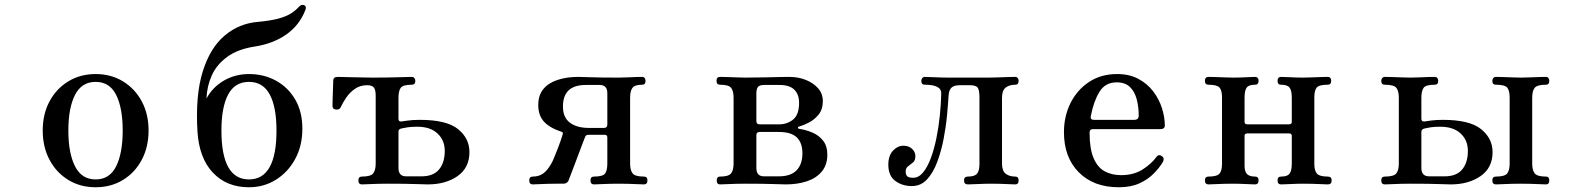

<svg xmlns="http://www.w3.org/2000/svg" viewBox="-20 -777 6630 809"><path d="M383 12Q318 12 267.5 -19Q217 -50 188.5 -104Q160 -158 160 -227Q160 -296 188.5 -349.5Q217 -403 267.5 -434Q318 -465 383 -465Q448 -465 498.5 -434Q549 -403 577.5 -349.5Q606 -296 606 -227Q606 -158 577.5 -104Q549 -50 498.5 -19Q448 12 383 12ZM383 -21Q442 -21 469.5 -76.5Q497 -132 497 -227Q497 -322 469.5 -377Q442 -432 383 -432Q324 -432 296 -377Q268 -322 268 -227Q268 -132 296 -76.5Q324 -21 383 -21Z M1029 12Q935 12 877 -49.5Q819 -111 812 -223Q803 -375 834 -475Q865 -575 926.5 -627Q988 -679 1069 -685Q1122 -690 1154.5 -699Q1187 -708 1207 -721Q1227 -734 1240 -749Q1251 -760 1262 -755Q1273 -750 1266 -733Q1241 -670 1186 -631.5Q1131 -593 1054 -581Q982 -570 937.5 -537.5Q893 -505 872.5 -459.5Q852 -414 850 -362Q876 -410 923.5 -437.5Q971 -465 1029 -465Q1092 -465 1143 -437Q1194 -409 1224 -357.5Q1254 -306 1254 -235Q1254 -163 1224 -107.5Q1194 -52 1143 -20Q1092 12 1029 12ZM1029 -21Q1145 -21 1145 -227Q1145 -326 1116.5 -379Q1088 -432 1029 -432Q970 -432 941.5 -379Q913 -326 913 -227Q913 -21 1029 -21Z M1505 0Q1490 0 1490 -17Q1490 -33 1505 -33Q1542 -33 1552.5 -46.5Q1563 -60 1563 -88V-374Q1563 -398 1555.5 -408Q1548 -418 1527 -418Q1498 -418 1476 -403Q1454 -388 1439 -366Q1424 -344 1415 -324Q1410 -314 1395.5 -315.5Q1381 -317 1381 -330Q1381 -335 1381.5 -356.5Q1382 -378 1383 -401.5Q1384 -425 1384 -434Q1384 -446 1389 -449.5Q1394 -453 1405 -453Q1407 -453 1425 -452.5Q1443 -452 1468 -451.5Q1493 -451 1516 -450.5Q1539 -450 1551 -450Q1611 -450 1658 -451.5Q1705 -453 1715 -453Q1722 -453 1726 -448Q1730 -443 1730 -436Q1730 -420 1715 -420Q1678 -420 1668.5 -407Q1659 -394 1659 -365V-276Q1659 -265 1670 -265Q1678 -266 1698.5 -269Q1719 -272 1749 -272Q1862 -272 1910 -233Q1958 -194 1958 -136Q1958 -70 1908 -35Q1858 0 1782 0Q1769 0 1729.5 -1.5Q1690 -3 1611 -3Q1595 -3 1573 -2.5Q1551 -2 1532 -1Q1513 0 1505 0ZM1691 -34H1756Q1806 -34 1830 -63Q1854 -92 1854 -141Q1854 -186 1823.5 -214.5Q1793 -243 1739 -243Q1713 -243 1697 -240.5Q1681 -238 1673 -236Q1667 -235 1663 -232Q1659 -229 1659 -222V-69Q1659 -34 1691 -34Z M2225 0Q2210 0 2210 -17Q2210 -33 2225 -33Q2250 -33 2268 -45.5Q2286 -58 2302 -86Q2307 -94 2314 -111Q2321 -128 2329 -148Q2337 -168 2342.5 -184.5Q2348 -201 2350 -208Q2354 -219 2348 -221Q2296 -238 2272 -264.5Q2248 -291 2248 -334Q2248 -377 2270.5 -403Q2293 -429 2331.5 -441Q2370 -453 2416 -453Q2430 -453 2469 -451.5Q2508 -450 2587 -450Q2604 -450 2624 -451Q2644 -452 2661.5 -452.5Q2679 -453 2686 -453Q2693 -453 2696.5 -448Q2700 -443 2700 -436Q2700 -420 2686 -420Q2655 -420 2645 -407Q2635 -394 2635 -365V-88Q2635 -60 2645.5 -46.5Q2656 -33 2693 -33Q2708 -33 2708 -17Q2708 0 2693 0Q2686 0 2666.5 -1Q2647 -2 2625 -2.5Q2603 -3 2586 -3Q2570 -3 2548.5 -2.5Q2527 -2 2508.5 -1Q2490 0 2483 0Q2468 0 2468 -17Q2468 -33 2483 -33Q2521 -33 2530 -46.5Q2539 -60 2539 -88V-198Q2539 -209 2528 -209H2461Q2453 -209 2450 -206.5Q2447 -204 2445 -199Q2443 -194 2435.5 -174.5Q2428 -155 2418.5 -129.5Q2409 -104 2399.5 -79Q2390 -54 2383 -36Q2376 -18 2375 -15Q2368 -3 2354 -3H2327Q2310 -3 2289 -2.5Q2268 -2 2250 -1Q2232 0 2225 0ZM2461 -238H2525Q2539 -238 2539 -252V-384Q2539 -419 2507 -419H2448Q2352 -419 2352 -328Q2352 -282 2381.5 -260Q2411 -238 2461 -238Z M3014 0Q3000 0 3000 -17Q3000 -33 3014 -33Q3050 -33 3060.5 -46.5Q3071 -60 3071 -88V-365Q3071 -394 3060.5 -407Q3050 -420 3014 -420Q2999 -420 2999 -437Q2999 -453 3014 -453Q3022 -453 3041 -452.5Q3060 -452 3082 -451Q3104 -450 3120 -450Q3164 -450 3202.5 -451Q3241 -452 3268.5 -452.5Q3296 -453 3305 -453Q3344 -453 3376 -440Q3408 -427 3427.5 -404.5Q3447 -382 3447 -351Q3447 -316 3429 -294Q3411 -272 3388 -260.5Q3365 -249 3348 -244Q3342 -243 3342 -239Q3342 -235 3348 -234Q3376 -230 3403 -218.5Q3430 -207 3448 -184.5Q3466 -162 3466 -125Q3466 -82 3442.5 -54Q3419 -26 3379.5 -13Q3340 0 3291 0Q3277 0 3237.5 -1.5Q3198 -3 3119 -3Q3103 -3 3081 -2.5Q3059 -2 3040.5 -1Q3022 0 3014 0ZM3199 -34H3262Q3312 -34 3336.5 -59.5Q3361 -85 3361 -131Q3361 -175 3337.5 -198Q3314 -221 3261 -221H3181Q3167 -221 3167 -208V-69Q3167 -34 3199 -34ZM3181 -253H3262Q3297 -253 3322 -273.5Q3347 -294 3347 -344Q3347 -379 3327 -399Q3307 -419 3264 -419H3199Q3181 -419 3174 -411Q3167 -403 3167 -383V-267Q3167 -253 3181 -253Z M3822 7Q3782 7 3752.5 -14.5Q3723 -36 3723 -83Q3723 -121 3742.5 -142Q3762 -163 3787 -163Q3809 -163 3823 -150Q3837 -137 3837 -119Q3837 -101 3827 -92.5Q3817 -84 3806.5 -76.5Q3796 -69 3796 -54Q3796 -41 3802.5 -34.5Q3809 -28 3828 -28Q3851 -28 3869.5 -50.5Q3888 -73 3902 -110.5Q3916 -148 3925.5 -194.5Q3935 -241 3940 -290Q3945 -339 3946 -382Q3948 -420 3877 -420Q3862 -420 3862 -436Q3862 -443 3866 -448Q3870 -453 3877 -453Q3888 -453 3918.5 -451.5Q3949 -450 3978 -450H4149Q4166 -450 4188.5 -451Q4211 -452 4231 -452.5Q4251 -453 4258 -453Q4265 -453 4268.5 -448Q4272 -443 4272 -436Q4272 -420 4258 -420Q4233 -420 4217.5 -408Q4202 -396 4202 -365V-88Q4202 -57 4217.5 -45Q4233 -33 4258 -33Q4272 -33 4272 -17Q4272 0 4258 0Q4251 0 4232.5 -1Q4214 -2 4193 -2.5Q4172 -3 4155 -3Q4130 -3 4099.5 -1.5Q4069 0 4058 0Q4042 0 4042 -17Q4042 -33 4058 -33Q4087 -33 4097 -45.5Q4107 -58 4107 -86V-367Q4107 -396 4100 -407Q4093 -418 4066 -418H4024Q4001 -418 3990 -408.5Q3979 -399 3977 -376Q3975 -342 3970.5 -293Q3966 -244 3956 -192Q3946 -140 3929 -94.5Q3912 -49 3886 -21Q3860 7 3822 7Z M4694 12Q4588 12 4525.5 -51Q4463 -114 4463 -220Q4463 -287 4490.5 -342.5Q4518 -398 4568.5 -431.5Q4619 -465 4687 -465Q4739 -465 4777 -444.5Q4815 -424 4839.5 -391.5Q4864 -359 4876 -321Q4888 -283 4888 -248Q4888 -233 4869 -233H4585Q4571 -233 4571 -218Q4571 -150 4588 -110.5Q4605 -71 4635 -55Q4665 -39 4704 -39Q4757 -39 4794.5 -63Q4832 -87 4852 -115Q4862 -129 4876 -119Q4888 -110 4880 -95Q4866 -71 4841.5 -46Q4817 -21 4781 -4.5Q4745 12 4694 12ZM4590 -272H4759Q4778 -272 4778 -290Q4778 -327 4769.5 -359Q4761 -391 4741 -410.5Q4721 -430 4685 -430Q4637 -430 4612.5 -390Q4588 -350 4576 -287Q4573 -272 4590 -272Z M5072 0Q5057 0 5057 -17Q5057 -33 5072 -33Q5108 -33 5118.5 -45.5Q5129 -58 5129 -86V-367Q5129 -396 5118.5 -408Q5108 -420 5072 -420Q5057 -420 5057 -436Q5057 -453 5072 -453Q5079 -453 5097.5 -452.5Q5116 -452 5138 -451Q5160 -450 5177 -450Q5202 -450 5230 -451.5Q5258 -453 5268 -453Q5283 -453 5283 -436Q5283 -420 5268 -420Q5242 -420 5233 -408Q5224 -396 5224 -365V-263Q5224 -253 5237 -253H5410Q5423 -253 5423 -263V-365Q5423 -396 5413.5 -408Q5404 -420 5378 -420Q5363 -420 5363 -436Q5363 -453 5378 -453Q5389 -453 5417.5 -451.5Q5446 -450 5471 -450Q5488 -450 5509 -451Q5530 -452 5548.5 -452.5Q5567 -453 5574 -453Q5589 -453 5589 -436Q5589 -420 5574 -420Q5538 -420 5528 -408Q5518 -396 5518 -367V-86Q5518 -58 5529 -45.5Q5540 -33 5575 -33Q5591 -33 5591 -17Q5591 0 5575 0Q5569 0 5550 -1Q5531 -2 5509.5 -2.5Q5488 -3 5471 -3Q5446 -3 5417.5 -1.5Q5389 0 5378 0Q5363 0 5363 -17Q5363 -33 5378 -33Q5404 -33 5413.5 -45Q5423 -57 5423 -88V-205Q5423 -215 5410 -215H5237Q5224 -215 5224 -205V-79Q5224 -54 5234.5 -43.5Q5245 -33 5268 -33Q5283 -33 5283 -17Q5283 0 5268 0Q5258 0 5230 -1.5Q5202 -3 5177 -3Q5160 -3 5138 -2.5Q5116 -2 5097.5 -1Q5079 0 5072 0Z M5815 0Q5800 0 5800 -17Q5800 -33 5815 -33Q5853 -33 5863.5 -46.5Q5874 -60 5874 -88V-365Q5874 -394 5863.5 -407Q5853 -420 5815 -420Q5800 -420 5800 -436Q5800 -443 5804 -448Q5808 -453 5815 -453Q5823 -453 5842 -452.5Q5861 -452 5883.5 -451Q5906 -450 5922 -450Q5939 -450 5960 -451Q5981 -452 5999.5 -452.5Q6018 -453 6025 -453Q6033 -453 6036.5 -448Q6040 -443 6040 -436Q6040 -420 6025 -420Q5988 -420 5978.5 -407Q5969 -394 5969 -365V-276Q5969 -265 5981 -265Q5989 -266 6009 -269Q6029 -272 6060 -272Q6172 -272 6220.5 -233Q6269 -194 6269 -136Q6269 -70 6218.5 -35Q6168 0 6093 0Q6079 0 6040 -1.5Q6001 -3 5922 -3Q5905 -3 5883 -2.5Q5861 -2 5842 -1Q5823 0 5815 0ZM6283 0Q6268 0 6268 -17Q6268 -33 6283 -33Q6321 -33 6331 -46.5Q6341 -60 6341 -88V-365Q6341 -395 6331 -407.5Q6321 -420 6283 -420Q6268 -420 6268 -436Q6268 -443 6272 -448Q6276 -453 6283 -453Q6290 -453 6309 -452.5Q6328 -452 6350 -451Q6372 -450 6388 -450Q6405 -450 6427 -451Q6449 -452 6468 -452.5Q6487 -453 6494 -453Q6501 -453 6504.5 -448Q6508 -443 6508 -436Q6508 -420 6494 -420Q6457 -420 6446.5 -407Q6436 -394 6436 -365V-88Q6436 -60 6446.5 -46.5Q6457 -33 6494 -33Q6508 -33 6508 -17Q6508 0 6494 0Q6487 0 6468 -1Q6449 -2 6427 -2.5Q6405 -3 6388 -3Q6372 -3 6350 -2.5Q6328 -2 6309 -1Q6290 0 6283 0ZM6002 -34H6067Q6117 -34 6141 -63Q6165 -92 6165 -141Q6165 -186 6134.5 -214.5Q6104 -243 6049 -243Q6023 -243 6007.5 -240.5Q5992 -238 5984 -236Q5969 -233 5969 -222V-69Q5969 -34 6002 -34Z"/></svg>

Font: Zen Old Mincho SemiBold
Style: Regular
Weight: 600
Version: Version 1.500